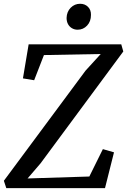

<svg xmlns="http://www.w3.org/2000/svg" viewBox="-29 -972 657 992"><path d="M3.5 0 -9 -38 413 -607 491.5 -693 198 -687.5 147.5 -557.5 89.5 -567 119 -743H597.5L608 -706L180.5 -128L113.5 -50L432.5 -60L502.5 -201.5L560 -185L513.5 0ZM372 -818.5Q356 -818.5 342.8 -826.2Q329.5 -834 322.2 -847.8Q315 -861.5 315 -879.5Q316 -911.5 336.2 -932Q356.5 -952.5 385 -952.5Q409.5 -952.5 425.5 -936.8Q441.5 -921 441 -895Q441 -861 421 -839.8Q401 -818.5 372 -818.5Z"/></svg>

Font: Merriweather 20pt
Style: Italic
Weight: 400
Italic angle: -7.8°
Version: Version 2.101